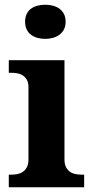

<svg xmlns="http://www.w3.org/2000/svg" viewBox="-20 -790 392 810"><path d="M85.9 -698.2Q85.9 -717.3 92.5 -731Q99.1 -744.6 110.6 -753.2Q122.1 -761.7 137.5 -765.9Q152.8 -770 170.9 -770Q188 -770 203.6 -765.9Q219.2 -761.7 231 -753.2Q242.7 -744.6 249.8 -731Q256.8 -717.3 256.8 -698.2Q256.8 -679.7 249.8 -666Q242.7 -652.3 231 -643.6Q219.2 -634.8 203.6 -630.4Q188 -626 170.9 -626Q152.8 -626 137.5 -630.4Q122.1 -634.8 110.6 -643.6Q99.1 -652.3 92.5 -666Q85.9 -679.7 85.9 -698.2ZM28.8 -53.2Q40 -53.2 52.5 -55.4Q64.9 -57.6 75.4 -64.5Q85.9 -71.3 93 -84Q100.1 -96.7 100.1 -118.2V-421.9Q100.1 -441.9 93 -453.9Q85.9 -465.8 75.2 -472.4Q64.5 -479 52 -481Q39.6 -482.9 28.8 -482.9H17.1V-536.1H252V-118.2Q252 -96.7 259 -84Q266.1 -71.3 276.6 -64.5Q287.1 -57.6 299.8 -55.4Q312.5 -53.2 323.2 -53.2H335V0H17.1V-53.2Z"/></svg>

Font: Droid Serif
Style: Bold
Weight: 700
Designer: Monotype Design team
Foundry: Monotype Imaging Inc.
Version: Version 1.03